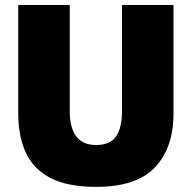

<svg xmlns="http://www.w3.org/2000/svg" viewBox="-20 -733 767 768"><path d="M365 14.5Q251 14.5 182.5 -20.8Q114 -56 83.5 -122Q53 -188 53 -279V-713H259V-288Q259 -222.5 284.8 -187.8Q310.5 -153 364.5 -153Q421 -153 444.5 -187.8Q468 -222.5 468 -288.5V-713H674V-278.5Q674 -142 600 -63.8Q526 14.5 365 14.5Z"/></svg>

Font: Commissioner ExtraBold
Style: Regular
Weight: 800
Designer: Kostas Bartsokas
Foundry: Kostas Bartsokas
Version: Version 1.000; ttfautohint (v1.8.3)